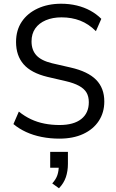

<svg xmlns="http://www.w3.org/2000/svg" viewBox="-20 -734 624 1029"><path d="M298 9Q249 9 203.5 0Q158 -9 120 -26.5Q82 -44 52 -69L81 -136Q112 -111 146 -95Q180 -79 218.5 -71.5Q257 -64 299 -64Q375 -64 415.5 -96Q456 -128 456 -186Q456 -217 443.5 -238Q431 -259 403.5 -274Q376 -289 333 -299L234 -322Q147 -343 106.5 -389.5Q66 -436 66 -509Q66 -572 96.5 -617.5Q127 -663 182 -688.5Q237 -714 308 -714Q352 -714 391.5 -704.5Q431 -695 464 -677Q497 -659 523 -633L494 -567Q455 -606 409.5 -623.5Q364 -641 310 -641Q262 -641 225.5 -625.5Q189 -610 169 -581.5Q149 -553 149 -512Q149 -466 175 -437.5Q201 -409 259 -395L359 -372Q451 -351 495 -306.5Q539 -262 539 -190Q539 -131 509.5 -86Q480 -41 426 -16Q372 9 298 9ZM296 275 260 249Q280 227 287.5 204.5Q295 182 295 154L311 165H249V80H344V144Q344 183 333 215.5Q322 248 296 275Z"/></svg>

Font: Nunito Sans 10pt SemiCondensed
Style: Regular
Weight: 400
Width: 4
Designer: Vernon Adams
Foundry: Vernon Adams
Version: Version 3.101;gftools[0.9.27]